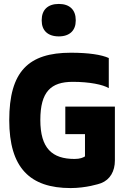

<svg xmlns="http://www.w3.org/2000/svg" viewBox="-20 -947 640 976"><path d="M533 -499V-652C496 -669 430 -679 340 -679C125 -679 27 -584 27 -336C27 -94 132 9 339 9C417 9 484 -12 494 -16C540 -34 564 -77 564 -131V-405H312V-265H412V-152C403 -146 387 -139 359 -139C245 -139 185 -193 185 -337C185 -481 239 -531 350 -531C435 -531 503 -517 533 -499ZM192 -842C192 -793 222 -762 279 -762C335 -762 365 -793 365 -842V-845C365 -896 335 -927 279 -927C222 -927 192 -896 192 -845Z"/></svg>

Font: LT Wave Mono Black
Style: Regular
Weight: 900
Designer: Daniel Lyons
Version: Version 2.5 (Glyphs App)